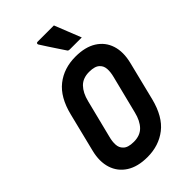

<svg xmlns="http://www.w3.org/2000/svg" viewBox="-282 -1045 1164 1164"><g transform="rotate(-45 300.0 -463.0)"><path d="M381 -720Q464 -720 517 -686.5Q570 -653 589 -594Q608 -535 589 -458L527 -208Q497 -89 427 -34.5Q357 20 259 20Q176 20 123 -14Q70 -48 51 -107.5Q32 -167 51 -243L113 -493Q142 -610 211.5 -665Q281 -720 381 -720ZM183 -232Q174 -199 175.5 -171Q177 -143 195 -126Q215 -104 266 -104Q320 -104 351 -136Q382 -168 396 -226L457 -469Q466 -504 464 -531Q462 -558 445 -574Q425 -596 374 -596Q320 -596 289 -564Q258 -532 244 -475ZM422 -946Q440 -900 456 -860.5Q472 -821 490 -775H386Q376 -775 372 -781Q347 -819 331.5 -842Q316 -865 303.5 -884.5Q291 -904 273 -932Q271 -937 273 -941.5Q275 -946 283 -946Z"/></g></svg>

Font: Recursive Mn Lnr St
Style: Bold Italic
Weight: 700
Italic angle: -15°
Monospace: yes
Version: Version 1.079;hotconv 1.0.112;makeotfexe 2.5.65598; ttfautoh